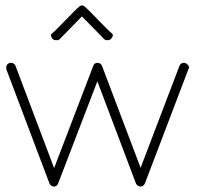

<svg xmlns="http://www.w3.org/2000/svg" viewBox="-20 -686 751 706"><path d="M272.7 -662.9C248.2 -642.7 194.7 -582.3 170.3 -562.1C164.5 -557.3 168.6 -548.7 173.4 -543C178.2 -537.2 192.8 -536.3 198.6 -541.1L281.3 -625.8L364.1 -541.1C369.9 -536.3 383.4 -537.2 388.2 -543C393 -548.7 398.2 -557.3 392.4 -562.1C367.9 -582.3 314.4 -642.7 290 -662.9C284.7 -667.2 277.9 -667.2 272.7 -662.9ZM37 -444C36 -447 31 -455 20 -455C14 -455 9 -452 6 -448C4 -445 3 -442 3 -439V-432L162 -11C165 -5 171 0 179 0C186 0 192 -5 194 -12L338 -387L480 -11C483 -5 490 0 497 0C504 0 510 -5 513 -12L673 -432C674 -434 675 -436 675 -438C675 -442 673 -446 669 -449C665 -453 660 -456 654 -455C648 -454 642 -450 640 -444L497 -69L355 -444C352 -451 346 -455 338 -455C331 -455 325 -451 323 -444L179 -68Z"/></svg>

Font: LetsTrace
Style: basic
Weight: 500
Version: Version 002.000